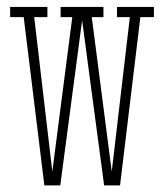

<svg xmlns="http://www.w3.org/2000/svg" viewBox="-20 -544 484 567"><path d="M111 3.5 50 -493.5H10V-523.5H120V-493.5H81L134.5 -37.5L193.5 -493.5H159V-523.5H285.5V-493.5H251L310 -37.5L363.5 -493.5H325.5V-523.5H434.5V-493.5H394.5L334.5 3.5H287.5L222.5 -484L158 3.5Z"/></svg>

Font: Imbue 10pt Thin
Style: Regular
Weight: 100
Designer: Tyler Finck
Foundry: Etcetera Type Company
Version: Version 1.102; ttfautohint (v1.8.3)